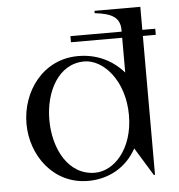

<svg xmlns="http://www.w3.org/2000/svg" viewBox="-52 -749 761 814"><g transform="rotate(-5 329.0 -342.0)"><path d="M269 -602V-576H487V-428C436 -486 369 -515 294 -515C143 -515 51 -384 51 -248C51 -113 143 16 291 16C376 16 453 -24 497 -104L570 15H575V-576H630V-602H575V-700H380V-690C450 -682 488 -664 487 -607V-602ZM323 -16C209 -16 149 -133 149 -256C149 -376 208 -490 318 -490C399 -490 487 -394 487 -247C487 -102 403 -16 323 -16Z"/></g></svg>

Font: Sprat
Style: Regular
Weight: 400
Designer: Ethan Nakache
Foundry: Collletttivo
Version: Version 2.000;Glyphs 3.2 (3217)